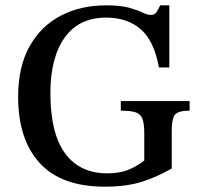

<svg xmlns="http://www.w3.org/2000/svg" viewBox="-20 -689 766 720"><path d="M373 11Q210 11 129 -77.5Q48 -166 48 -326Q48 -439 91 -515.5Q134 -592 208.5 -630.5Q283 -669 378 -669Q432 -669 464 -660Q496 -651 514.5 -642Q533 -633 546 -633Q560 -633 566.5 -643Q573 -653 581 -669H615V-436H576Q558 -536 507.5 -579.5Q457 -623 378 -623Q276 -623 222.5 -548Q169 -473 169 -340Q169 -189 224 -114Q279 -39 382 -39Q428 -39 459.5 -51.5Q491 -64 521 -87V-188Q521 -224 514.5 -242.5Q508 -261 489.5 -267.5Q471 -274 433 -274V-310H691V-274Q649 -274 636.5 -259.5Q624 -245 624 -198V-57Q570 -26 512.5 -7.5Q455 11 373 11Z"/></svg>

Font: STIX Two Text Medium
Style: Regular
Weight: 500
Designer: Ross Mills, John Hudson & Paul Hanslow, Tiro Typeworks Ltd; with prior portions MicroPress Inc., and Coen Hoffman.
Foundry: Tiro Typeworks Ltd
Version: Version 2.13 b171